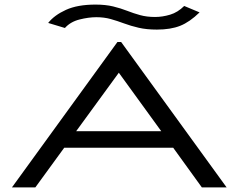

<svg xmlns="http://www.w3.org/2000/svg" viewBox="-20 -817 1040 837"><path d="M860 0 735 -173H260L134 0H32L492 -634H508L968 0ZM498 -500 312 -245H683ZM783 -791 850 -763Q807 -721 765.5 -704.5Q724 -688 664 -688Q619 -688 584.5 -696Q550 -704 520.5 -715Q491 -726 462.5 -734Q434 -742 400 -742Q366 -742 326.5 -732Q287 -722 263 -695L190 -717Q217 -751 267.5 -774Q318 -797 396 -797Q440 -797 473 -789Q506 -781 534 -770Q562 -759 591 -751Q620 -743 656 -743Q688 -743 721.5 -753Q755 -763 783 -791Z"/></svg>

Font: Inconsolata UltraExpanded
Style: Regular
Weight: 400
Width: 9
Monospace: yes
Designer: Raph Levien, Cyreal, Brenton Simpson
Foundry: Raph Levien, Cyreal, Google
Version: Version 3.000; ttfautohint (v1.8.2.53-6de2)